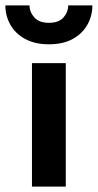

<svg xmlns="http://www.w3.org/2000/svg" viewBox="-47 -695 364 715"><path d="M-27 -675H63Q63 -650 81 -630Q99 -610 135 -610Q172 -610 189.5 -630Q207 -650 207 -675H297Q297 -636 278.5 -603Q260 -570 224 -550Q188 -530 135 -530Q83 -530 46.5 -550Q10 -570 -8.5 -603Q-27 -636 -27 -675ZM72 -460H198V0H72Z"/></svg>

Font: Von Semi
Style: Regular
Weight: 600
Version: Version 4.000; ttfautohint (v1.8.4.7-5d5b)